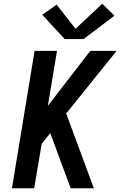

<svg xmlns="http://www.w3.org/2000/svg" viewBox="-20 -1007 644 1027"><path d="M44 0 165 -735H285L236 -441L463 -735H604L334 -400L482 0H358L274 -227L249 -295L203 -238L163 0ZM326 -798 206 -928 283 -982 384 -853 527 -987 592 -923 427 -798Z"/></svg>

Font: Iosevka SS04 Extended Oblique
Style: Bold
Weight: 700
Width: 7
Italic angle: -9°
Monospace: yes
Designer: Belleve Invis
Foundry: Belleve Invis
Version: Version 19.0.0; ttfautohint (v1.8.4)